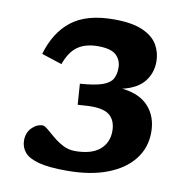

<svg xmlns="http://www.w3.org/2000/svg" viewBox="-81 -801 894 895"><g transform="rotate(10 365.5 -353.5)"><path d="M289.5 -298.5 282.5 -397Q351.5 -402 387 -414.2Q422.5 -426.5 434.8 -447.8Q447 -469 447 -500.5Q447 -537.5 422.2 -560.8Q397.5 -584 336 -584Q277 -584 240 -558Q203 -532 182 -472L85.5 -503.5Q116 -609 187.5 -664.5Q259 -720 387 -720Q473.5 -720 523.8 -697.8Q574 -675.5 595 -639.2Q616 -603 616 -560.5Q616 -506 583.8 -465.5Q551.5 -425 481.5 -408.5Q565 -399.5 607.2 -352Q649.5 -304.5 649.5 -231.5Q649.5 -159 607 -104Q564.5 -49 484.5 -18Q404.5 13 291.5 13Q207 13 159.2 0.2Q111.5 -12.5 91.8 -36.2Q72 -60 72 -92Q72 -128.5 95.2 -152Q118.5 -175.5 146 -175.5Q155 -175.5 171.2 -161.8Q187.5 -148 209 -129.8Q230.5 -111.5 257 -97.8Q283.5 -84 313.5 -84Q391.5 -84 430.8 -117.2Q470 -150.5 470 -205.5Q470 -256.5 438.5 -281.5Q407 -306.5 327 -301Z"/></g></svg>

Font: Newsreader 6pt
Style: Bold
Weight: 700
Designer: Hugues Gentile
Foundry: Production Type
Version: Version 1.003; ttfautohint (v1.8.3)